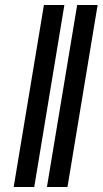

<svg xmlns="http://www.w3.org/2000/svg" viewBox="-20 -743 410 763"><path d="M235.8 -723H154.5L34.4 0H116.1ZM166.5 0H248.2L367.9 -723H286.6Z"/></svg>

Font: Margiela Sans Medium
Style: Italic
Weight: 500
Italic angle: -9.39999°
Designer: Stefan Endress, Andreas Faust
Version: Version 1.100;FEAKit 1.0